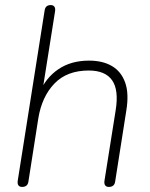

<svg xmlns="http://www.w3.org/2000/svg" viewBox="-20 -731 593 757"><path d="M67 6Q57 6 52.5 -0.5Q48 -7 50 -19L156 -690Q159 -711 180 -711Q190 -711 194.5 -704.5Q199 -698 197 -686L146 -364H135Q160 -424 210 -458Q260 -492 331 -492Q385 -492 421.5 -470.5Q458 -449 473.5 -405.5Q489 -362 478 -295L434 -15Q431 6 409 6Q399 6 394.5 -0.5Q390 -7 392 -19L436 -296Q449 -376 422 -414.5Q395 -453 330 -453Q244 -453 194.5 -401.5Q145 -350 131 -264L92 -15Q89 6 67 6Z"/></svg>

Font: Nunito Variable Extra Light
Style: Italic
Weight: 200
Italic angle: -9°
Designer: Vernon Adams
Foundry: Vernon Adams
Version: Version 3.602